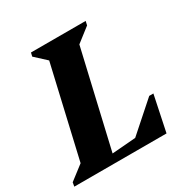

<svg xmlns="http://www.w3.org/2000/svg" viewBox="-185 -826 935 961"><g transform="rotate(-30 282.0 -345.0)"><path d="M-27 0 -23 -23 59 -86 180 -610 116 -669 121 -690H437L432 -667L351 -604L222 -48L359 -59L525 -206H549L506 0Z"/></g></svg>

Font: Platypi
Style: Bold Italic
Weight: 700
Italic angle: -13°
Designer: David Sargent
Foundry: Bolt Cutter Type
Version: Version 1.200; ttfautohint (v1.8.4.7-5d5b)